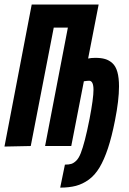

<svg xmlns="http://www.w3.org/2000/svg" viewBox="-35 -651 573 856"><path d="M204.6 -527.8 102.1 0 -15.1 2.4 106.4 -630.9H404.8L357.9 -390.1Q371.6 -393.1 390.1 -393.1Q415.5 -393.1 433.3 -387.9Q451.2 -382.8 466.1 -369.4Q481 -356 488.3 -330.1Q495.6 -304.2 495.6 -265.6Q495.6 -204.1 477.5 -113.3Q463.4 -41.5 446.3 10Q429.2 61.5 408.7 95.7Q388.2 129.9 361.1 149.7Q334 169.4 303.7 177.5Q273.4 185.5 233.4 185.5L254.4 83Q272 83 283 79.6Q293.9 76.2 305.2 65.2Q316.4 54.2 325.2 31.5Q334 8.8 343.5 -27.6Q353 -64 364.3 -121.1Q381.8 -212.4 381.8 -250.5Q381.8 -291 362.3 -291Q354.5 -291 338.9 -288.6L282.7 0H166L267.6 -527.8Z"/></svg>

Font: Fantasque Sans Mono
Style: Bold Italic
Weight: 700
Italic angle: -11°
Monospace: yes
Designer: Jany Belluz
Version: Version 1.7.1